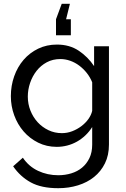

<svg xmlns="http://www.w3.org/2000/svg" viewBox="-20 -765 663 1008"><path d="M278 6Q225 6 180.5 -16Q136 -38 104 -75Q72 -112 54.5 -160Q37 -208 37 -260Q37 -315 54.5 -364.5Q72 -414 104 -451Q136 -488 180.5 -509.5Q225 -531 279 -531Q345 -531 393 -499Q441 -467 474 -418V-522H552V-6Q552 50 531 92.5Q510 135 474 164Q438 193 389.5 208Q341 223 286 223Q197 223 141.5 192.5Q86 162 49 108L100 63Q131 109 180 132Q229 155 286 155Q322 155 354.5 145Q387 135 411 115Q435 95 449.5 65Q464 35 464 -6V-98Q449 -74 428.5 -54.5Q408 -35 384 -21.5Q360 -8 333 -1Q306 6 278 6ZM305 -66Q333 -66 359 -76Q385 -86 407 -102.5Q429 -119 444 -140Q459 -161 464 -183V-333Q453 -360 435.5 -382Q418 -404 396 -420.5Q374 -437 348.5 -446Q323 -455 297 -455Q257 -455 225.5 -438Q194 -421 172 -393Q150 -365 138 -329.5Q126 -294 126 -258Q126 -219 140 -184Q154 -149 178 -123Q202 -97 234.5 -81.5Q267 -66 305 -66ZM347 -745 327 -664H352V-580H274V-664L304 -745Z"/></svg>

Font: PTCRaleway Medium
Style: Regular
Weight: 500
Designer: Matt McInerney, Pablo Impallari, Rodrigo Fuenzalida
Foundry: Matt McInerney, Pablo Impallari, Rodrigo Fuenzalida
Version: Version 3.000g; ttfautohint (v1.5) -l 8 -r 28 -G 28 -x 14 -D